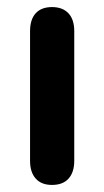

<svg xmlns="http://www.w3.org/2000/svg" viewBox="-20 -516 295 543"><path d="M127 7Q97 7 81 -11Q65 -29 65 -61V-428Q65 -461 81 -478.5Q97 -496 127 -496Q157 -496 173.5 -478.5Q190 -461 190 -428V-61Q190 -29 174 -11Q158 7 127 7Z"/></svg>

Font: Nunito ExtraLight
Style: Bold
Weight: 700
Version: Version 3.602